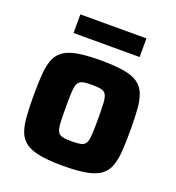

<svg xmlns="http://www.w3.org/2000/svg" viewBox="-127 -791 828 901"><g transform="rotate(20 286.5 -340.0)"><path d="M286 8Q218 8 173 0Q128 -8 102 -26Q76 -44 64 -74Q52 -104 48.5 -149Q45 -194 45 -256Q45 -318 48.5 -362.5Q52 -407 64 -437Q76 -467 102 -485Q128 -503 173 -510.5Q218 -518 286 -518Q355 -518 400 -510.5Q445 -503 471 -485Q497 -467 509 -437Q521 -407 524.5 -362.5Q528 -318 528 -256Q528 -194 524.5 -149Q521 -104 509 -74Q497 -44 471 -26Q445 -8 400 0Q355 8 286 8ZM286 -114Q316 -114 333 -118Q350 -122 357 -136Q364 -150 365.5 -179Q367 -208 367 -256Q367 -304 365.5 -332Q364 -360 357 -374Q350 -388 333 -392Q316 -396 286 -396Q256 -396 239.5 -392Q223 -388 216 -374Q209 -360 207.5 -332Q206 -304 206 -256Q206 -208 207.5 -179Q209 -150 216 -136Q223 -122 239.5 -118Q256 -114 286 -114ZM121 -595V-688H451V-595Z"/></g></svg>

Font: Saira Thin
Style: Bold
Weight: 700
Version: Version 1.101